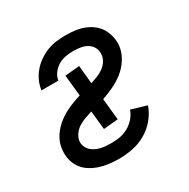

<svg xmlns="http://www.w3.org/2000/svg" viewBox="-128 -644 756 769"><g transform="rotate(-30 250.0 -260.0)"><path d="M210 8Q186 8 163 5Q140 2 118.5 -5.5Q97 -13 78.5 -25.5Q60 -38 48 -57Q36 -76 32 -98.5Q28 -121 32 -145Q36 -173 53 -198Q70 -223 94 -241Q118 -259 145.5 -271Q173 -283 200 -291L190 -388L257 -394L265 -310Q280 -315 295 -320.5Q310 -326 323 -335Q336 -344 345.5 -357Q355 -370 357 -385Q360 -403 353 -418.5Q346 -434 332 -443Q318 -452 301 -455Q284 -458 266 -458Q249 -458 231.5 -455Q214 -452 198 -443Q182 -434 170 -418.5Q158 -403 156 -386L155 -385H77L78 -388Q81 -409 90.5 -429Q100 -449 115 -466Q130 -483 149 -495.5Q168 -508 188 -515.5Q208 -523 229.5 -525.5Q251 -528 271 -528Q294 -528 316 -525Q338 -522 358 -514Q378 -506 394.5 -492.5Q411 -479 421 -460.5Q431 -442 435 -420Q439 -398 435 -375Q430 -349 414 -324.5Q398 -300 375 -282Q352 -264 326 -252Q300 -240 274 -231L284 -132L217 -126L208 -212Q192 -207 176.5 -201.5Q161 -196 146.5 -187.5Q132 -179 121.5 -165Q111 -151 108 -136Q106 -123 110 -111Q114 -99 122.5 -90Q131 -81 142 -75.5Q153 -70 165 -67Q177 -64 190 -63Q203 -62 216 -62Q236 -62 255.5 -65.5Q275 -69 293 -79Q311 -89 325.5 -105.5Q340 -122 346 -141L417 -120Q407 -90 385 -63.5Q363 -37 333.5 -20.5Q304 -4 272.5 2Q241 8 210 8Z"/></g></svg>

Font: Iosevka Fixed
Style: Italic
Weight: 400
Italic angle: -9°
Monospace: yes
Designer: Belleve Invis
Foundry: Belleve Invis
Version: Version 33.2.4